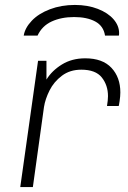

<svg xmlns="http://www.w3.org/2000/svg" viewBox="-20 -757 519 777"><path d="M467 -383Q467 -368 464 -347.5Q461 -327 460 -328H413Q417 -352 417 -368Q417 -412 392 -443.5Q367 -475 309 -475Q263 -475 230.5 -450.5Q198 -426 180.5 -391Q163 -356 158 -324L113 0H62L134 -511H168V-435Q190 -471 230.5 -496Q271 -521 325 -521Q395 -521 431 -482.5Q467 -444 467 -383ZM462 -623Q462 -616 461 -613H405Q399 -652 365.5 -670Q332 -688 280 -688Q228 -688 189 -670Q150 -652 132 -613H76Q81 -644 108.5 -673Q136 -702 182 -719.5Q228 -737 283 -737Q335 -737 376 -721Q417 -705 439.5 -679Q462 -653 462 -623Z"/></svg>

Font: Chivo Thin Italic
Style: Regular
Weight: 100
Italic angle: -8.05°
Designer: Hector Gatti
Foundry: Omnibus-Type
Version: Version 1.007